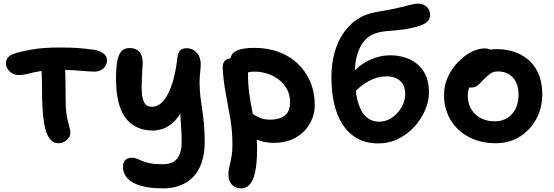

<svg xmlns="http://www.w3.org/2000/svg" viewBox="-20 -778 3057 1059"><path d="M83 -364Q55 -364 34 -383.5Q13 -403 13 -429Q13 -448 24 -461Q35 -474 58 -482Q93 -494 155.5 -505Q218 -516 310 -516Q361 -516 403 -513.5Q445 -511 494 -504Q529 -499 549.5 -484Q570 -469 570 -445Q570 -429 561.5 -414.5Q553 -400 537.5 -391.5Q522 -383 501 -383Q483 -383 452.5 -385.5Q422 -388 386.5 -390.5Q351 -393 316 -393Q248 -393 205.5 -386Q163 -379 135.5 -371.5Q108 -364 83 -364ZM303 12Q280 12 265 -1.5Q250 -15 238 -41Q229 -64 223 -100.5Q217 -137 214.5 -180.5Q212 -224 212 -265Q212 -326 210 -370Q208 -414 208 -442L339 -449Q338 -439 339 -414Q340 -389 340.5 -355.5Q341 -322 341.5 -287Q342 -252 342 -222Q342 -183 346 -154.5Q350 -126 355 -106.5Q360 -87 364 -73Q368 -59 368 -46Q368 -29 358 -16Q348 -3 333.5 4.5Q319 12 303 12Z M881 261Q803 261 754 246Q705 231 681.5 204Q658 177 658 142Q658 118 670.5 105Q683 92 707 92Q723 92 735.5 97.5Q748 103 765 110Q782 117 808 122.5Q834 128 876 128Q916 128 939 113Q962 98 972 70.5Q982 43 982 5Q982 -29 980 -58Q978 -87 976.5 -117Q975 -147 973 -182.5Q971 -218 971 -264L1013 -231Q993 -178 969.5 -143.5Q946 -109 920.5 -90.5Q895 -72 870 -65Q845 -58 824 -58Q761 -58 715 -87.5Q669 -117 644.5 -180Q620 -243 620 -343Q620 -415 629 -451Q638 -487 654.5 -500Q671 -513 693 -513Q720 -513 736.5 -502.5Q753 -492 760 -473.5Q767 -455 767 -429Q765 -386 762.5 -343Q760 -300 762.5 -265.5Q765 -231 777 -210Q789 -189 816 -189Q855 -189 884 -225Q913 -261 931.5 -322.5Q950 -384 958 -457Q962 -487 973 -499.5Q984 -512 1010 -512Q1027 -512 1041.5 -505Q1056 -498 1067.5 -485Q1079 -472 1084 -451Q1089 -430 1086 -400Q1080 -350 1081 -311.5Q1082 -273 1086 -239.5Q1090 -206 1095.5 -171.5Q1101 -137 1105 -94.5Q1109 -52 1109 5Q1109 71 1092 119.5Q1075 168 1044.5 199Q1014 230 972 245.5Q930 261 881 261Z M1492 10Q1437 10 1393.5 -8.5Q1350 -27 1324.5 -57.5Q1299 -88 1299 -123Q1299 -139 1309.5 -151.5Q1320 -164 1336 -164Q1350 -164 1362 -157Q1374 -150 1388 -141Q1402 -132 1422 -125Q1442 -118 1472 -118Q1520 -118 1550 -140Q1580 -162 1580 -215Q1580 -254 1563 -285.5Q1546 -317 1517.5 -339Q1489 -361 1454 -372Q1419 -383 1383 -383Q1367 -383 1351 -379.5Q1335 -376 1317 -376Q1301 -376 1285 -385Q1269 -394 1259.5 -409Q1250 -424 1250 -441Q1250 -481 1283 -497.5Q1316 -514 1384 -514Q1453 -514 1513 -493Q1573 -472 1618.5 -430.5Q1664 -389 1690 -330Q1716 -271 1716 -196Q1716 -156 1700 -118.5Q1684 -81 1655 -52Q1626 -23 1584.5 -6.5Q1543 10 1492 10ZM1308 261Q1292 261 1276 253Q1260 245 1250 227.5Q1240 210 1240 184Q1240 165 1243.5 149.5Q1247 134 1251 116.5Q1255 99 1258.5 76Q1262 53 1262 19Q1262 -56 1250 -125Q1238 -194 1225 -263.5Q1212 -333 1208 -406Q1208 -430 1220.5 -443Q1233 -456 1255 -456Q1279 -456 1300.5 -444Q1322 -432 1335 -412.5Q1348 -393 1348 -368Q1348 -310 1355.5 -257.5Q1363 -205 1373 -156Q1383 -107 1390.5 -57Q1398 -7 1398 46Q1398 89 1394 127.5Q1390 166 1380.5 196Q1371 226 1353.5 243.5Q1336 261 1308 261Z M2068 13Q1998 13 1949 -15.5Q1900 -44 1868.5 -93.5Q1837 -143 1822.5 -208.5Q1808 -274 1808 -350Q1808 -427 1824.5 -485.5Q1841 -544 1868.5 -586.5Q1896 -629 1929.5 -656Q1963 -683 1998 -696Q2029 -708 2074 -715Q2119 -722 2160 -731Q2205 -741 2236 -749.5Q2267 -758 2285 -758Q2302 -758 2317 -751.5Q2332 -745 2342 -731Q2352 -717 2352 -695Q2352 -671 2334 -656Q2316 -641 2284 -632Q2229 -617 2185 -613Q2141 -609 2105 -605.5Q2069 -602 2038 -589Q2009 -577 1986 -548.5Q1963 -520 1950 -475.5Q1937 -431 1937 -372Q1937 -285 1951.5 -226Q1966 -167 1996 -137Q2026 -107 2072 -107Q2101 -107 2126.5 -120Q2152 -133 2172 -155Q2192 -177 2203.5 -204.5Q2215 -232 2215 -260Q2215 -292 2202 -313.5Q2189 -335 2166 -346Q2143 -357 2111 -357Q2063 -357 2015.5 -331.5Q1968 -306 1926 -261L1873 -299Q1895 -348 1934.5 -387.5Q1974 -427 2025.5 -450Q2077 -473 2133 -473Q2193 -473 2241.5 -450Q2290 -427 2318 -382Q2346 -337 2346 -270Q2346 -220 2324.5 -170Q2303 -120 2265 -78.5Q2227 -37 2176.5 -12Q2126 13 2068 13Z M2715 12Q2631 12 2566.5 -22Q2502 -56 2465.5 -116.5Q2429 -177 2429 -254Q2429 -307 2450.5 -353.5Q2472 -400 2506 -435.5Q2540 -471 2579 -491Q2618 -511 2653 -511Q2668 -511 2680.5 -506.5Q2693 -502 2701 -492Q2709 -482 2709 -465Q2709 -435 2696.5 -411.5Q2684 -388 2645 -373Q2620 -360 2601 -342Q2582 -324 2571 -301Q2560 -278 2560 -253Q2560 -188 2601 -148.5Q2642 -109 2710 -109Q2768 -109 2804 -149Q2840 -189 2840 -256Q2840 -315 2809.5 -349.5Q2779 -384 2727 -384Q2701 -384 2684.5 -372Q2668 -360 2648 -340Q2633 -325 2623.5 -315Q2614 -305 2604 -300Q2594 -295 2579 -295Q2563 -295 2551 -307Q2539 -319 2539 -352Q2539 -379 2554 -406.5Q2569 -434 2594.5 -456.5Q2620 -479 2651 -493Q2682 -507 2715 -507Q2795 -507 2852.5 -476.5Q2910 -446 2940.5 -390.5Q2971 -335 2971 -258Q2971 -181 2937 -120Q2903 -59 2845.5 -23.5Q2788 12 2715 12Z"/></svg>

Font: Shantell Sans SemiBold
Style: Regular
Weight: 600
Designer: Stephen Nixon, Anya Danilova, Shantell Martin
Foundry: Arrow Type
Version: Version 1.011;[c5ecc13dd]